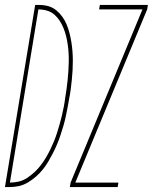

<svg xmlns="http://www.w3.org/2000/svg" viewBox="-54 -755 617 775"><path d="M228 0 231 -18 521 -717H346L349 -735H543L540 -717L250 -18H424L421 0ZM-34 0 88 -735H104Q124 -735 141.5 -730Q159 -725 173 -713.5Q187 -702 197.5 -687.5Q208 -673 215 -656Q222 -639 226.5 -621.5Q231 -604 234 -585.5Q237 -567 238.5 -548Q240 -529 240 -510Q240 -491 239 -472Q238 -453 236 -433.5Q234 -414 231.5 -394.5Q229 -375 225 -356Q222 -338 218.5 -319.5Q215 -301 211 -282.5Q207 -264 201.5 -245.5Q196 -227 190 -209Q184 -191 176.5 -173Q169 -155 160 -137.5Q151 -120 141 -103Q131 -86 118.5 -70.5Q106 -55 91 -42Q76 -29 58.5 -18.5Q41 -8 22.5 -4Q4 0 -14 0ZM-14 -18Q3 -18 21 -22Q39 -26 55 -36.5Q71 -47 85 -60Q99 -73 110.5 -88Q122 -103 131.5 -119Q141 -135 149 -151.5Q157 -168 164 -185Q171 -202 176.5 -219.5Q182 -237 187 -254.5Q192 -272 196 -289Q200 -306 203.5 -324Q207 -342 209 -359Q212 -377 214.5 -395Q217 -413 219 -431.5Q221 -450 222 -468Q223 -486 223.5 -503.5Q224 -521 223 -539Q222 -557 219.5 -574.5Q217 -592 213 -608.5Q209 -625 202.5 -641Q196 -657 187 -671Q178 -685 165.5 -696Q153 -707 136 -712Q119 -717 101 -717Z"/></svg>

Font: Iosevka SS04 Thin Oblique
Style: Regular
Weight: 100
Italic angle: -9°
Monospace: yes
Designer: Belleve Invis
Foundry: Belleve Invis
Version: Version 19.0.0; ttfautohint (v1.8.4)